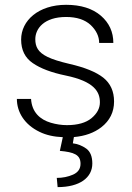

<svg xmlns="http://www.w3.org/2000/svg" viewBox="-20 -558 547 794"><path d="M227.5 65.9C285.6 71.3 313 81.5 313 119.1C313 140.1 302.7 154.8 282.2 164.1C261.2 173.3 238.8 177.7 214.8 177.7L218.3 215.8C309.6 215.8 361.8 176.8 361.8 118.2C361.8 89.4 353.5 68.8 336.9 56.6C319.8 44.4 301.3 37.1 281.2 34.7L285.6 8.8C331.5 4.9 369.1 -8.8 398.9 -31.7C434.1 -59.1 451.7 -94.7 451.7 -138.2C451.7 -180.2 437 -212.9 407.2 -236.8C377.4 -260.3 330.6 -279.3 266.6 -293.9C227.1 -303.2 197.3 -312.5 177.2 -322.3C136.7 -341.8 126 -365.2 126 -396C126 -439.9 162.6 -487.8 253.4 -487.8C297.4 -487.8 331.1 -476.6 355 -454.6C378.4 -432.1 390.1 -407.2 390.1 -380.4H448.7C448.7 -425.8 431.6 -463.4 397 -493.2C362.3 -522.9 314.5 -538.1 253.4 -538.1C139.2 -538.1 67.4 -473.1 67.4 -394.5C67.4 -351.1 83.5 -318.8 115.7 -296.9C147.5 -274.9 192.9 -257.8 252 -245.6C369.6 -221.2 393.1 -178.7 393.1 -134.8C393.1 -109.9 381.3 -88.4 358.4 -69.3C335.4 -50.3 301.3 -40.5 256.8 -40.5C234.9 -40.5 212.4 -43.9 190.4 -50.3C145.5 -63.5 111.8 -93.8 108.4 -148.9H49.8C49.8 -94.2 81.5 -42.5 143.6 -12.7C170.4 0.5 202.6 7.8 239.7 9.3Z"/></svg>

Font: Vazirmatn ExtraLight
Style: Regular
Weight: 200
Designer: Saber Rastikerdar
Foundry: Saber Rastikerdar
Version: Version 33.003